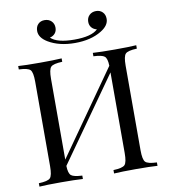

<svg xmlns="http://www.w3.org/2000/svg" viewBox="-99 -1026 975 1110"><g transform="rotate(-10 388.5 -471.5)"><path d="M654 -602V-106Q654 -51 668 -36.5Q682 -22 735 -20V0Q693 -3 607 -3Q526 -3 480 0V-20Q533 -22 547 -36.5Q561 -51 561 -106V-579L216 -91Q217 -47 232.5 -34.5Q248 -22 297 -20V0Q250 -3 170 -3Q82 -3 42 0V-20Q95 -22 109 -36.5Q123 -51 123 -106V-602Q123 -657 109 -671.5Q95 -686 42 -688V-708Q82 -705 170 -705Q250 -705 297 -708V-688Q244 -686 230 -671.5Q216 -657 216 -602V-128L561 -618Q560 -661 545 -673.5Q530 -686 480 -688V-708Q527 -705 607 -705Q693 -705 735 -708V-688Q682 -686 668 -671.5Q654 -657 654 -602ZM593 -888Q593 -849 545 -820Q483 -782 389 -782Q297 -782 233 -820Q185 -849 185 -888Q185 -913 199.5 -928Q214 -943 238 -943Q262 -943 277.5 -928Q293 -913 293 -889Q293 -869 281.5 -855.5Q270 -842 251 -838Q288 -802 389 -802Q490 -802 527 -838Q508 -842 496.5 -855.5Q485 -869 485 -889Q485 -913 500.5 -928Q516 -943 540 -943Q563 -943 578 -928Q593 -913 593 -888Z"/></g></svg>

Font: Playfair Display
Style: Regular
Weight: 400
Designer: Claus Eggers S?rensen
Foundry: Claus Eggers S?rensen
Version: Version 1.003